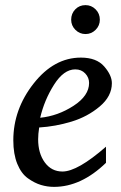

<svg xmlns="http://www.w3.org/2000/svg" viewBox="-20 -718 474 750"><path d="M417 -393Q417 -342 369.5 -302Q322 -262 259.5 -243Q197 -224 133 -220Q129 -194 129 -174Q129 -119 155 -83.5Q181 -48 224 -48Q283 -48 394 -145V-82Q297 12 191 12Q165 12 140 4.5Q115 -3 89 -21.5Q63 -40 47.5 -78Q32 -116 32 -170Q32 -291 111.5 -392Q191 -493 296 -493Q357 -493 387 -458.5Q417 -424 417 -393ZM328 -394Q328 -415 313 -431Q298 -447 274 -447Q229 -447 191 -387Q153 -327 137 -258Q206 -265 267 -304.5Q328 -344 328 -394ZM370 -641Q370 -618 353.5 -601.5Q337 -585 314 -585Q291 -585 274.5 -601.5Q258 -618 258 -641Q258 -665 274 -681.5Q290 -698 314 -698Q337 -698 353.5 -681.5Q370 -665 370 -641Z"/></svg>

Font: Veleka
Style: Italic
Weight: 400
Italic angle: -12°
Designer: Stefan Peev, Context Ltd, 2016; SIL International, 1997-2014.
Foundry: Stefan Peev, Context Ltd, 2016
Version: Version 1.000